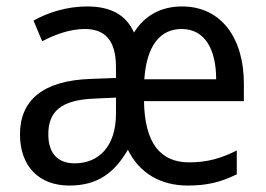

<svg xmlns="http://www.w3.org/2000/svg" viewBox="-20 -566 825 596"><path d="M545 -546C479 -546 428 -517 396 -465C371 -520 324 -546 250 -546C188 -546 128 -527 84 -502L111 -438C153 -460 199 -476 243 -476C304 -476 340 -443 340 -358V-324L261 -321C115 -316 42 -256 42 -149C42 -49 102 10 195 10C284 10 335 -30 377 -101C413 -28 479 10 563 10C623 10 667 -1 715 -25V-99C668 -75 624 -62 567 -62C477 -62 429 -123 427 -252H737V-307C737 -446 668 -546 545 -546ZM544 -476C617 -476 651 -411 651 -320H428C435 -423 476 -476 544 -476ZM274 -260 340 -263V-213C340 -111 286 -59 212 -59C162 -59 130 -87 130 -149C130 -219 168 -256 274 -260Z"/></svg>

Font: Noto Sans Ethiopic SemiCondensed
Style: Regular
Weight: 400
Width: 4
Designer: Monotype Design Team
Foundry: Monotype Imaging Inc.
Version: Version 2.102